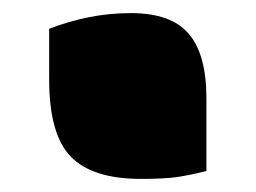

<svg xmlns="http://www.w3.org/2000/svg" viewBox="-20 -430 390 293"><path d="M295 -169Q271 -163 251.5 -160Q232 -157 195 -157Q121 -157 88 -191Q55 -225 55 -309V-386Q83 -397 114.5 -403.5Q146 -410 180 -410Q241 -410 268 -378.5Q295 -347 295 -280Z"/></svg>

Font: Recursive Sn Csl St XBk
Style: Regular
Weight: 1000
Version: Version 1.079;hotconv 1.0.112;makeotfexe 2.5.65598; ttfautoh